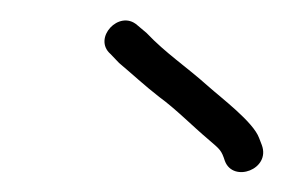

<svg xmlns="http://www.w3.org/2000/svg" viewBox="-20 -694 304 192"><path d="M241.8 -549 239.1 -556C233.3 -572 201.7 -595.7 187.9 -608C166.5 -627.2 145.7 -640.8 126.6 -661L117.1 -669C99.1 -684.7 72.4 -655.8 90.5 -640L99.1 -631C112.7 -619.6 124.5 -608.5 139.3 -597C155.8 -585 172 -568.4 189 -554C200.1 -544.5 201.4 -543.8 204.9 -533C213.2 -510.9 250.9 -524.7 241.8 -549Z"/></svg>

Font: Just Breathe
Style: Obl1
Weight: 400
Foundry: Cannot Into Space Fonts
Version: Version 0.72